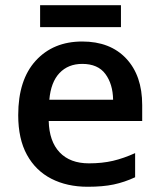

<svg xmlns="http://www.w3.org/2000/svg" viewBox="-20 -711 616 741"><path d="M297.4 -550.8Q405.3 -550.8 467 -485.1Q528.8 -419.4 528.8 -305.7V-244.1H168Q169.9 -165.5 210.2 -123Q250.5 -80.6 323.2 -80.6Q374.5 -80.6 416 -90.3Q457.5 -100.1 501.5 -120.1V-26.9Q460.4 -7.8 418.7 1Q377 9.8 318.4 9.8Q238.8 9.8 178.2 -21.2Q117.7 -52.2 84 -113.5Q50.3 -174.8 50.3 -266.6Q50.3 -402.8 117.9 -476.8Q185.5 -550.8 297.4 -550.8ZM297.4 -464.4Q243.2 -464.4 209.7 -429.2Q176.3 -394 170.4 -326.2H416.5Q415.5 -386.7 386.7 -425.5Q357.9 -464.4 297.4 -464.4ZM446.8 -690.9V-606.4H134.8V-690.9Z"/></svg>

Font: Open Sans SemiBold
Style: Regular
Weight: 600
Designer: Monotype Design Team
Foundry: Monotype Imaging Inc.
Version: Version 3.003; ttfautohint (v1.8.4)